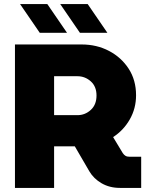

<svg xmlns="http://www.w3.org/2000/svg" viewBox="-20 -917 724 937"><path d="M53 0V-700H378Q452 -700 512 -668.5Q572 -637 608 -581.5Q644 -526 644 -452Q644 -388 613.5 -334.5Q583 -281 532 -248L579 -170Q585 -161 592.5 -156.5Q600 -152 613 -152H669V0H565Q515 0 476 -22.5Q437 -45 416 -81L345 -203H244V0ZM244 -355H358Q395 -355 423 -380.5Q451 -406 451 -451Q451 -495 423 -520Q395 -545 358 -545H244ZM370 -757 274 -897H408L504 -757ZM174 -757 78 -897H211L307 -757Z"/></svg>

Font: MuseoModerno ExtraBold
Style: Regular
Weight: 800
Designer: Pablo Cosgaya, Héctor Gatti, Marcela Romero, and the Authors of The MuseoModerno Project.
Foundry: Omnibus-Type Team
Version: Version 1.001